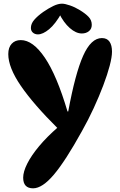

<svg xmlns="http://www.w3.org/2000/svg" viewBox="-20 -825 654 1044"><path d="M160 199Q106 199 106 141Q106 109 128 65Q150 21 192.5 -30Q235 -81 296 -134L295 -126Q162 -258 93.5 -358Q25 -458 25 -531Q25 -567 43.5 -587Q62 -607 93 -607Q159 -607 224 -511Q289 -415 347 -219H351Q389 -425 432 -521.5Q475 -618 534 -618Q562 -618 575.5 -598.5Q589 -579 589 -544Q589 -515 576.5 -467.5Q564 -420 541.5 -360.5Q519 -301 489.5 -237Q460 -173 425 -111Q336 50 273 124.5Q210 199 160 199ZM317 -805Q333 -805 360.5 -795.5Q388 -786 414 -770Q445 -751 462 -733Q479 -715 479 -690Q479 -668 463.5 -655.5Q448 -643 425 -643Q393 -643 359.5 -672.5Q326 -702 301 -753L316 -756Q281 -694 247 -666Q213 -638 186 -638Q170 -638 159 -647.5Q148 -657 148 -673Q148 -696 166 -717Q184 -738 215 -760Q244 -780 270 -792.5Q296 -805 317 -805Z"/></svg>

Font: DynaPuff
Style: Regular
Weight: 400
Designer: Toshi Omagari, Jennifer Daniel
Foundry: Google Fonts
Version: Version 2.000